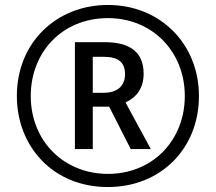

<svg xmlns="http://www.w3.org/2000/svg" viewBox="-20 -837 871 774"><path d="M415 -83C627 -83 782 -237 782 -450C782 -658 628 -817 415 -817C209 -817 48 -667 48 -450C48 -247 193 -83 415 -83ZM415 -136C239 -136 104 -267 104 -450C104 -628 232 -764 415 -764C594 -764 725 -629 725 -450C725 -272 596 -136 415 -136ZM282 -236H354V-407H420L507 -236H588L486 -424C531 -445 559 -482 559 -540C559 -626 505 -667 402 -667H282ZM399 -463H354V-608H398C457 -608 484 -586 484 -538C484 -489 451 -463 399 -463Z"/></svg>

Font: Noto Sans Kannada UI Condensed
Style: Regular
Weight: 400
Width: 3
Designer: Jelle Bosma - Monotype Design Team
Foundry: Monotype Imaging Inc.
Version: Version 2.005